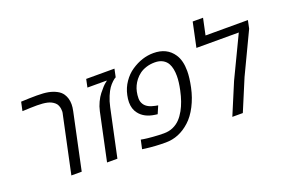

<svg xmlns="http://www.w3.org/2000/svg" viewBox="-101 -1081 2068 1412"><g transform="rotate(-20 933.0 -374.5)"><path d="M93.3 -636.2Q162.6 -639.6 216.6 -639.6Q270.5 -639.6 304.9 -633.1Q339.4 -626.5 367.9 -611.8Q396.5 -597.2 412.1 -574.2Q435.5 -539.1 435.5 -491.7Q435.5 -467.8 429.2 -439.5L335.9 0H254.9L348.6 -440.4Q353 -456.5 353 -466.3Q353 -476.1 351.6 -487.5Q350.1 -499 344.5 -512.7Q338.9 -526.4 327.4 -536.4Q315.9 -546.4 302.7 -553Q289.6 -559.6 272.5 -563.5Q239.7 -570.8 194.1 -570.8Q148.4 -570.8 78.6 -567.4Z M821.3 -629.9 808.1 -566.9Q797.4 -562.5 780 -546.1Q762.7 -529.8 749 -510.5Q735.4 -491.2 719.7 -454.6Q704.1 -418 694.8 -373.5L615.2 0H534.2L613.3 -372.6Q620.6 -407.2 636.2 -439.9Q651.9 -472.7 668.9 -494.1Q705.6 -541 727.1 -556.6L737.3 -564.5L737.8 -566.9H586.9L600.1 -629.9Z M836.9 -360.4Q836.9 -385.3 843.3 -414.6Q854.5 -468.3 884.8 -512.2Q915 -556.2 955.1 -583Q1038.6 -639.6 1128.4 -639.6Q1233.9 -639.6 1285.2 -562.5Q1318.4 -513.2 1318.4 -430.7Q1318.4 -379.4 1303 -305.9Q1287.6 -232.4 1254.9 -168.9Q1222.2 -105.5 1179.7 -67.4Q1095.2 9.8 990.7 9.8Q907.7 9.8 833 0L809.6 -3.4L824.7 -73.2Q824.7 -72.8 847.7 -69.1Q870.6 -65.4 915.3 -61.8Q960 -58.1 1000.7 -58.1Q1041.5 -58.1 1073.2 -72.5Q1105 -86.9 1127.9 -110.8Q1150.9 -134.8 1169.9 -168.9Q1203.1 -228.5 1221.2 -314.9Q1234.4 -377 1234.4 -422.4Q1234.4 -482.9 1214.8 -519Q1202.1 -543 1176.8 -557.4Q1151.4 -571.8 1115 -571.8Q1078.6 -571.8 1047.6 -561.8Q1016.6 -551.8 995.4 -535.9Q974.1 -520 957.5 -499Q927.7 -460.4 918 -414.6Q912.6 -389.6 912.6 -363Q912.6 -336.4 926.8 -315.4Q948.7 -281.7 1010.3 -270L1031.2 -266.1L1005.4 -206.1L987.3 -208.5Q903.8 -219.7 864.3 -272.5Q836.9 -307.6 836.9 -360.4Z M1534.2 -629.9H1865.7L1852.5 -566.9L1699.2 -244.6L1596.7 0H1514.6L1617.2 -244.6L1771.5 -566.9H1439.9L1480.5 -758.8H1561.5Z"/></g></svg>

Font: Open Sans Hebrew
Style: Italic
Weight: 400
Italic angle: -12°
Foundry: Ascender Corporation, Yanek Iontef
Version: Version 2.001;PS 002.001;hotconv 1.0.70;makeotf.lib2.5.58329